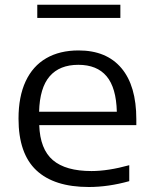

<svg xmlns="http://www.w3.org/2000/svg" viewBox="-20 -758 626 788"><path d="M539.5 -244.5H141Q144.5 -145.5 197 -100.8Q249.5 -56 355.5 -56Q423.5 -56 510.5 -80V-14.5Q424.5 9.5 344.5 9.5Q202 9.5 129 -59.2Q56 -128 56 -271Q56 -361.5 85.2 -424.2Q114.5 -487 169.8 -519Q225 -551 302.5 -551Q417 -551 478.2 -478.5Q539.5 -406 539.5 -268.5ZM140.5 -299.5H459.5Q457 -398 417.5 -445Q378 -492 301.5 -492Q224.5 -492 183.8 -444.8Q143 -397.5 140.5 -299.5ZM133 -684.5V-738.5H474V-684.5Z"/></svg>

Font: Encode Sans Expanded
Style: Regular
Weight: 400
Width: 7
Designer: Multiple Designers
Foundry: Impallari Type
Version: Version 2.000